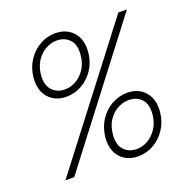

<svg xmlns="http://www.w3.org/2000/svg" viewBox="-129 -831 937 963"><g transform="rotate(-20 339.5 -349.5)"><path d="M63 0 600 -700H646L110 0ZM448 12Q408 12 378.5 -6.5Q349 -25 334.5 -58Q320 -91 325 -137Q331 -187 356 -225Q381 -263 420 -285Q459 -307 504 -307Q544 -307 573 -288.5Q602 -270 616.5 -237Q631 -204 626 -158Q621 -109 595.5 -70.5Q570 -32 531.5 -10Q493 12 448 12ZM212 -392Q172 -392 142.5 -410.5Q113 -429 98.5 -462.5Q84 -496 89 -541Q94 -590 119.5 -628.5Q145 -667 183.5 -689Q222 -711 267 -711Q307 -711 336.5 -692.5Q366 -674 380.5 -641Q395 -608 390 -562Q385 -513 359.5 -474.5Q334 -436 295.5 -414Q257 -392 212 -392ZM454 -25Q485 -25 513 -41Q541 -57 561 -86.5Q581 -116 586 -156Q592 -214 566.5 -242Q541 -270 498 -270Q468 -270 439 -254.5Q410 -239 390 -209.5Q370 -180 366 -139Q359 -83 385 -54Q411 -25 454 -25ZM218 -429Q248 -429 276.5 -445Q305 -461 325 -490.5Q345 -520 349 -560Q356 -617 330 -645.5Q304 -674 261 -674Q231 -674 202.5 -658.5Q174 -643 154 -613.5Q134 -584 129 -543Q123 -487 149 -458Q175 -429 218 -429Z"/></g></svg>

Font: DM Sans 28pt ExtraLight
Style: Italic
Weight: 250
Italic angle: -10°
Version: Version 4.004;gftools[0.9.30]